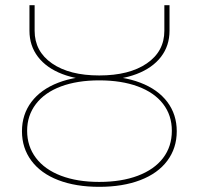

<svg xmlns="http://www.w3.org/2000/svg" viewBox="-20 -720 769 743"><path d="M65 -212Q65 -277 101.5 -325.5Q138 -374 205.5 -400Q273 -426 364 -426Q455 -426 523 -400Q591 -374 627.5 -325.5Q664 -277 664 -212Q664 -147 627.5 -98Q591 -49 523 -23Q455 3 364 3Q273 3 205.5 -23Q138 -49 101.5 -98Q65 -147 65 -212ZM645 -214Q645 -274 611 -318Q577 -362 513.5 -385.5Q450 -409 364 -409Q279 -409 216 -385.5Q153 -362 119 -317.5Q85 -273 85 -214Q85 -154 119 -109Q153 -64 216 -40Q279 -16 364 -16Q450 -16 513.5 -40Q577 -64 611 -108.5Q645 -153 645 -214ZM94 -601V-700H114V-601Q114 -521 181.5 -474.5Q249 -428 364 -428Q480 -428 548 -474.5Q616 -521 616 -601V-700H636V-601Q636 -543 603 -500Q570 -457 508.5 -433.5Q447 -410 364 -410Q282 -410 221 -433.5Q160 -457 127 -500Q94 -543 94 -601Z"/></svg>

Font: iiserrat Thin
Style: Regular
Weight: 100
Designer: Akira Ohta
Foundry: Akira Ohta
Version: Version 1.200;Glyphs 3.3.1 (3343)